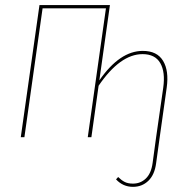

<svg xmlns="http://www.w3.org/2000/svg" viewBox="-20 -538 753 753"><path d="M540 -338.4Q596.2 -338.4 619.6 -299.3Q643.1 -260.3 633.8 -194.3L606.4 0L592.3 102.1Q586.4 147.5 561.8 171.1Q537.1 194.8 501.5 194.8Q462.4 194.8 435.1 165.5L443.4 156.2Q456.1 168.9 469 175.5Q481.9 182.1 501.5 182.1Q531.2 182.1 552.2 161.9Q573.2 141.6 578.6 100.6L592.3 0L620.1 -193.4Q628.9 -255.4 608.6 -290.5Q588.4 -325.7 539.1 -325.7Q451.2 -325.7 366.7 -201.7L338.4 0H324.2L395.5 -505.4H147L75.7 0H61.5L134.8 -518.1H411.1L369.6 -222.7Q449.7 -338.4 540 -338.4Z"/></svg>

Font: Fira Sans Compressed Hair
Style: Italic
Weight: 100
Width: 3
Italic angle: -8°
Designer: Carrois Corporate & Edenspiekermann AG
Foundry: Carrois Corporate GbR & Edenspiekermann AG
Version: Version 4.203;PS 004.203;hotconv 1.0.88;makeotf.lib2.5.64775